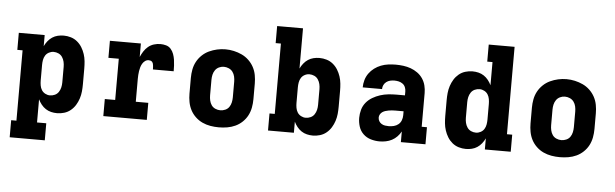

<svg xmlns="http://www.w3.org/2000/svg" viewBox="-55 -938 4309 1346"><g transform="rotate(5 2100.0 -265.0)"><path d="M46 205V85H83V-410H46V-530H228V-452Q237 -471 250.5 -488Q264 -505 281.5 -516.5Q299 -528 319.5 -533Q340 -538 362 -538Q387 -538 412 -530.5Q437 -523 457 -506.5Q477 -490 490.5 -468Q504 -446 512 -421.5Q520 -397 522.5 -371.5Q525 -346 525 -320V-210Q525 -184 522.5 -158.5Q520 -133 512 -108.5Q504 -84 490.5 -62Q477 -40 457 -23.5Q437 -7 412 0.5Q387 8 362 8Q340 8 319.5 3Q299 -2 281.5 -13.5Q264 -25 250.5 -42Q237 -59 228 -78V85H293V205ZM301 -112Q319 -112 335.5 -119.5Q352 -127 362 -142Q372 -157 376 -174.5Q380 -192 380 -210V-320Q380 -338 376 -355.5Q372 -373 362 -388Q352 -403 335.5 -410.5Q319 -418 301 -418Q284 -418 268 -409.5Q252 -401 243 -386.5Q234 -372 231 -354.5Q228 -337 228 -320V-210Q228 -193 231 -175.5Q234 -158 243 -143.5Q252 -129 268 -120.5Q284 -112 301 -112Z M687 0V-120H760V-410H687V-530H905V-435Q914 -456 926.5 -475.5Q939 -495 956.5 -509.5Q974 -524 996.5 -531Q1019 -538 1042 -538Q1062 -538 1082 -532.5Q1102 -527 1115.5 -511.5Q1129 -496 1136 -476.5Q1143 -457 1146 -437Q1149 -417 1150 -396.5Q1151 -376 1151 -356H1005Q1005 -363 1004.5 -369.5Q1004 -376 1003.5 -383Q1003 -390 1001 -396.5Q999 -403 994.5 -408.5Q990 -414 983.5 -416Q977 -418 970 -418Q956 -418 944.5 -409.5Q933 -401 926 -389Q919 -377 915 -363.5Q911 -350 909 -336.5Q907 -323 906 -309Q905 -295 905 -281V-120H993V0Z M1500 8Q1470 8 1440.5 3Q1411 -2 1384 -14.5Q1357 -27 1335 -48Q1313 -69 1299.5 -95Q1286 -121 1280.5 -150.5Q1275 -180 1275 -210V-320Q1275 -350 1280.5 -379.5Q1286 -409 1300 -435Q1314 -461 1336 -482Q1358 -503 1385 -515.5Q1412 -528 1441 -534.5Q1470 -541 1500 -541Q1530 -541 1559 -534.5Q1588 -528 1615 -515.5Q1642 -503 1664 -482Q1686 -461 1700 -435Q1714 -409 1719.5 -379.5Q1725 -350 1725 -320V-210Q1725 -180 1719.5 -150.5Q1714 -121 1700.5 -95Q1687 -69 1665 -48Q1643 -27 1616 -14.5Q1589 -2 1559.5 3Q1530 8 1500 8ZM1500 -112Q1518 -112 1535 -119.5Q1552 -127 1562 -141.5Q1572 -156 1576 -174Q1580 -192 1580 -210V-320Q1580 -338 1576 -356Q1572 -374 1561.5 -388.5Q1551 -403 1534 -410.5Q1517 -418 1499 -418Q1481 -418 1464.5 -410Q1448 -402 1438 -387.5Q1428 -373 1424 -355.5Q1420 -338 1420 -320V-210Q1420 -192 1424 -174Q1428 -156 1438 -141.5Q1448 -127 1465 -119.5Q1482 -112 1500 -112Z M2162 8Q2140 8 2119.5 3Q2099 -2 2081.5 -13.5Q2064 -25 2050.5 -42Q2037 -59 2028 -78V0H1846V-120H1883V-615H1846V-735H2028V-452Q2037 -471 2050.5 -488Q2064 -505 2081.5 -516.5Q2099 -528 2119.5 -533Q2140 -538 2162 -538Q2187 -538 2212 -530.5Q2237 -523 2257 -506.5Q2277 -490 2290.5 -468Q2304 -446 2312 -421.5Q2320 -397 2322.5 -371.5Q2325 -346 2325 -320V-210Q2325 -184 2322.5 -158.5Q2320 -133 2312 -108.5Q2304 -84 2290.5 -62Q2277 -40 2257 -23.5Q2237 -7 2212 0.5Q2187 8 2162 8ZM2101 -112Q2119 -112 2135.5 -119.5Q2152 -127 2162 -142Q2172 -157 2176 -174.5Q2180 -192 2180 -210V-320Q2180 -338 2176 -355.5Q2172 -373 2162 -388Q2152 -403 2135.5 -410.5Q2119 -418 2101 -418Q2084 -418 2068 -409.5Q2052 -401 2043 -386.5Q2034 -372 2031 -354.5Q2028 -337 2028 -320V-210Q2028 -193 2031 -175.5Q2034 -158 2043 -143.5Q2052 -129 2068 -120.5Q2084 -112 2101 -112Z M2631 8Q2600 8 2569.5 -1Q2539 -10 2516.5 -31.5Q2494 -53 2484.5 -83Q2475 -113 2475 -144Q2475 -173 2483 -201.5Q2491 -230 2509.5 -252.5Q2528 -275 2553.5 -290Q2579 -305 2607 -314Q2635 -323 2664 -326Q2693 -329 2722 -329H2781V-357Q2781 -372 2775 -386.5Q2769 -401 2756.5 -410Q2744 -419 2729 -422.5Q2714 -426 2698 -426Q2683 -426 2668.5 -422.5Q2654 -419 2642 -410Q2630 -401 2623.5 -387.5Q2617 -374 2617 -359H2481Q2481 -385 2488.5 -411Q2496 -437 2511.5 -458.5Q2527 -480 2548.5 -496Q2570 -512 2594.5 -521.5Q2619 -531 2645.5 -534.5Q2672 -538 2698 -538Q2725 -538 2752 -534.5Q2779 -531 2804 -522Q2829 -513 2851.5 -497Q2874 -481 2889 -458.5Q2904 -436 2910.5 -410Q2917 -384 2917 -357V-120H2954V0H2781V-75Q2770 -55 2754 -38.5Q2738 -22 2718 -11.5Q2698 -1 2675.5 3.5Q2653 8 2631 8ZM2686 -104Q2704 -104 2722 -108.5Q2740 -113 2754 -124.5Q2768 -136 2774.5 -153.5Q2781 -171 2781 -189V-217H2722Q2710 -217 2698.5 -216Q2687 -215 2675.5 -213Q2664 -211 2653 -207.5Q2642 -204 2632.5 -197.5Q2623 -191 2617 -180.5Q2611 -170 2611 -159Q2611 -145 2617.5 -133.5Q2624 -122 2635.5 -115Q2647 -108 2660 -106Q2673 -104 2686 -104Z M3238 8Q3213 8 3188 0.5Q3163 -7 3143 -23.5Q3123 -40 3109.5 -62Q3096 -84 3088 -108.5Q3080 -133 3077.5 -158.5Q3075 -184 3075 -210V-320Q3075 -346 3077.5 -371.5Q3080 -397 3088 -421.5Q3096 -446 3109.5 -468Q3123 -490 3143 -506.5Q3163 -523 3188 -530.5Q3213 -538 3238 -538Q3260 -538 3280.5 -533Q3301 -528 3318.5 -516.5Q3336 -505 3349.5 -488Q3363 -471 3372 -452V-615H3335V-735H3517V-120H3554V0H3372V-78Q3363 -59 3349.5 -42Q3336 -25 3318.5 -13.5Q3301 -2 3280.5 3Q3260 8 3238 8ZM3299 -112Q3316 -112 3332 -120.5Q3348 -129 3357 -143.5Q3366 -158 3369 -175.5Q3372 -193 3372 -210V-320Q3372 -337 3369 -354.5Q3366 -372 3357 -386.5Q3348 -401 3332 -409.5Q3316 -418 3299 -418Q3281 -418 3264.5 -410.5Q3248 -403 3238 -388Q3228 -373 3224 -355.5Q3220 -338 3220 -320V-210Q3220 -192 3224 -174.5Q3228 -157 3238 -142Q3248 -127 3264.5 -119.5Q3281 -112 3299 -112Z M3900 8Q3870 8 3840.5 3Q3811 -2 3784 -14.5Q3757 -27 3735 -48Q3713 -69 3699.5 -95Q3686 -121 3680.5 -150.5Q3675 -180 3675 -210V-320Q3675 -350 3680.5 -379.5Q3686 -409 3700 -435Q3714 -461 3736 -482Q3758 -503 3785 -515.5Q3812 -528 3841 -534.5Q3870 -541 3900 -541Q3930 -541 3959 -534.5Q3988 -528 4015 -515.5Q4042 -503 4064 -482Q4086 -461 4100 -435Q4114 -409 4119.5 -379.5Q4125 -350 4125 -320V-210Q4125 -180 4119.5 -150.5Q4114 -121 4100.5 -95Q4087 -69 4065 -48Q4043 -27 4016 -14.5Q3989 -2 3959.5 3Q3930 8 3900 8ZM3900 -112Q3918 -112 3935 -119.5Q3952 -127 3962 -141.5Q3972 -156 3976 -174Q3980 -192 3980 -210V-320Q3980 -338 3976 -356Q3972 -374 3961.5 -388.5Q3951 -403 3934 -410.5Q3917 -418 3899 -418Q3881 -418 3864.5 -410Q3848 -402 3838 -387.5Q3828 -373 3824 -355.5Q3820 -338 3820 -320V-210Q3820 -192 3824 -174Q3828 -156 3838 -141.5Q3848 -127 3865 -119.5Q3882 -112 3900 -112Z"/></g></svg>

Font: Iosevka Curly Slab HvEx
Style: Regular
Weight: 900
Width: 7
Monospace: yes
Designer: Belleve Invis
Foundry: Belleve Invis
Version: Version 11.1.0; ttfautohint (v1.8.3)